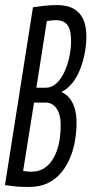

<svg xmlns="http://www.w3.org/2000/svg" viewBox="-27 -730 362 760"><path d="M-7.3 2.6 103.5 -701.2Q124.2 -704.5 141.5 -706.4Q158.8 -708.4 172.8 -709.2Q186.8 -710 197.3 -710Q238.2 -710 264 -695.7Q289.8 -681.4 302.4 -653.8Q314.9 -626.2 314.9 -586Q314.9 -556.8 309.2 -524Q303.5 -491.2 291.6 -459.5Q279.7 -427.9 260.9 -403.4Q242.1 -378.8 215.6 -365.9Q234 -358.4 247.6 -342.1Q261.2 -325.9 268.6 -301.2Q276 -276.6 276 -243.4Q276 -210 270.1 -174.5Q264.2 -138.9 250.8 -106.2Q237.4 -73.4 215.6 -47Q193.7 -20.7 162.5 -5.3Q131.2 10 88.5 10Q75.6 10 63.8 9.7Q51.9 9.4 41 8.6Q30.1 7.8 18.2 6.1Q6.3 4.5 -7.3 2.6ZM116.9 -382.6H153.2Q177 -382.6 195.9 -399.7Q214.7 -416.7 227.8 -444.8Q240.8 -472.9 247.6 -505.1Q254.3 -537.2 254.3 -567.4Q254.3 -597.2 247.9 -615.6Q241.4 -633.9 228.1 -642Q214.7 -650.2 194.2 -650.2Q189.2 -650.2 183.1 -649.7Q177 -649.2 170.9 -648.5Q164.8 -647.8 158.3 -646.2ZM107.7 -323.9 64.6 -53.5Q69.7 -52.5 74.3 -52Q78.8 -51.5 82.9 -51Q87 -50.5 90.6 -50.5Q94.1 -50.5 97.9 -50.5Q123.5 -50.5 142.4 -60.9Q161.4 -71.3 175 -89.5Q188.6 -107.7 197.2 -131.1Q205.9 -154.6 209.6 -181.1Q213.3 -207.6 213.3 -234.2Q213.3 -256 209.1 -272.8Q204.8 -289.6 196.8 -300.8Q188.8 -312 178.1 -318Q167.4 -323.9 154.5 -323.9Z"/></svg>

Font: Georama
Style: Italic
Weight: 400
Width: 2
Italic angle: -9°
Designer: Jean-Baptiste Levee
Foundry: Production Type
Version: Version 1.000